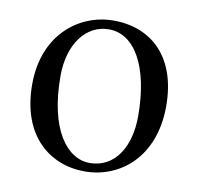

<svg xmlns="http://www.w3.org/2000/svg" viewBox="-67 -606 712 690"><g transform="rotate(10 289.5 -261.0)"><path d="M285 15C410 15 533 -77 533 -267C533 -444 434 -537 294 -537C168 -537 45 -442 45 -261C45 -72 158 15 285 15ZM297 -18C216 -18 140 -110 140 -308C140 -424 199 -503 283 -503C378 -503 440 -393 440 -213C440 -102 389 -18 297 -18Z"/></g></svg>

Font: Noto Serif KR Medium
Style: Regular
Weight: 500
Designer: Ryoko NISHIZUKA 西塚涼子 (kana & ideographs); Frank Grießhammer (Latin, Greek & Cyrillic); Wenlong ZHANG 张文龙 (bopomofo); San
Foundry: Adobe
Version: Version 2.001;hotconv 1.1.0;makeotfexe 2.6.0